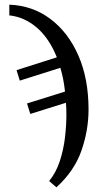

<svg xmlns="http://www.w3.org/2000/svg" viewBox="-20 -564 420 824"><path d="M191 213Q221 176 237 126.5Q253 77 259 25Q265 -27 265 -71Q265 -85 264.5 -97.5Q264 -110 263 -123L110 -75L96 -120L259 -171Q256 -199 251 -224.5Q246 -250 239 -273L65 -218L51 -263L224 -318Q191 -400 138 -445.5Q85 -491 20 -498V-544Q120 -540 196.5 -482.5Q273 -425 316.5 -325.5Q360 -226 360 -94Q360 -5 329.5 82.5Q299 170 222 240Z"/></svg>

Font: NotoSerif-Regular
Style: Regular
Weight: 400
Designer: Monotype Design Team
Foundry: Monotype Imaging Inc.
Version: Version 2.007; ttfautohint (v1.8) -l 8 -r 50 -G 200 -x 14 -D